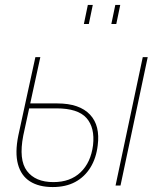

<svg xmlns="http://www.w3.org/2000/svg" viewBox="-20 -750 642 776"><path d="M193 6Q137 6 101 -17Q65 -40 52.5 -86.5Q40 -133 54 -202Q71 -282 88.5 -361Q106 -440 123 -519H143Q126 -440 108.5 -361Q91 -282 74 -202Q55 -104 89 -59Q123 -14 196 -14Q264 -14 305.5 -53.5Q347 -93 356 -163Q364 -234 329.5 -273Q295 -312 208 -312H89L93 -332H211Q257 -332 290 -320.5Q323 -309 344 -286.5Q365 -264 372.5 -233Q380 -202 375 -163Q369 -111 345.5 -73Q322 -35 284 -14.5Q246 6 193 6ZM557 -519H577L467 0H447ZM319 -653 335 -730H355L339 -653ZM430 -653 446 -730H466L450 -653Z"/></svg>

Font: Raleway Thin
Style: Italic
Weight: 100
Italic angle: -12°
Designer: Matt McInerney, Pablo Impallari, Rodrigo Fuenzalida
Foundry: Matt McInerney, Pablo Impallari, Rodrigo Fuenzalida
Version: Version 4.026